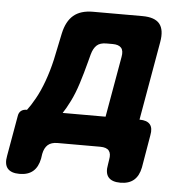

<svg xmlns="http://www.w3.org/2000/svg" viewBox="-122 -600 773 789"><g transform="rotate(5 264.0 -205.0)"><path d="M-13 140Q-48 140 -62.5 122.5Q-77 105 -70 70L-41 -95Q-39 -110 -30 -117.5Q-21 -125 -6 -125H-5Q9 -143 27 -175Q45 -207 60.5 -249.5Q76 -292 87 -340L110 -450Q121 -501 150 -525.5Q179 -550 230 -550H434Q485 -550 505 -525.5Q525 -501 516 -450L459 -125H460Q490 -125 502.5 -110Q515 -95 509 -65L486 70Q479 105 458.5 122.5Q438 140 403 140Q368 140 353.5 122.5Q339 105 346 70L349 50Q354 25 344 12.5Q334 0 308 0H132Q106 0 92 12.5Q78 25 73 50L70 70Q63 105 42.5 122.5Q22 140 -13 140ZM363 -375Q368 -401 357.5 -413Q347 -425 322 -425H296Q270 -425 256.5 -412.5Q243 -400 236 -375L227 -341Q215 -295 201.5 -252.5Q188 -210 171.5 -177Q155 -144 142 -125H319Z"/></g></svg>

Font: Maple Mono ExtraBold
Style: Italic
Weight: 800
Italic angle: -10°
Monospace: yes
Designer: subframe7536
Version: Version 7.200